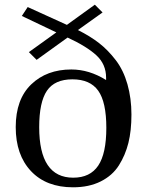

<svg xmlns="http://www.w3.org/2000/svg" viewBox="-20 -789 622 818"><path d="M291 9Q177 9 112 -60Q47 -129 47 -247.5Q47 -366 113 -429.5Q179 -493 284 -493Q360 -493 432 -448V-458Q432 -515 391 -553Q350 -591 268 -629L136 -534L103 -567L220 -651L73 -721L98 -759L265 -683L384 -769L417 -736L312 -661Q364 -635 402 -605.5Q440 -576 473 -533Q506 -490 523 -430Q540 -370 540 -301Q540 -232 527 -180Q514 -128 486.5 -84.5Q459 -41 409 -16Q359 9 291 9ZM292 -32Q364 -32 398.5 -83.5Q433 -135 433 -244.5Q433 -354 398.5 -402.5Q364 -451 288.5 -451Q213 -451 180 -402.5Q147 -354 147 -247Q147 -32 292 -32Z"/></svg>

Font: Ledger
Style: Regular
Weight: 400
Designer: Denis Masharov
Foundry: Denis Masharov
Version: 1.001